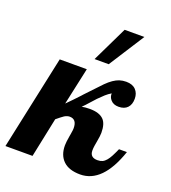

<svg xmlns="http://www.w3.org/2000/svg" viewBox="-175 -852 856 960"><g transform="rotate(20 252.5 -372.0)"><path d="M323.2 -750H428.2L307.1 -561H231.9ZM240.2 -105Q240.2 -122.1 246.1 -156.2Q247.1 -164.1 248 -167Q249 -176.8 250 -180.2Q252 -189.9 252 -200.2Q252 -248 213.9 -248Q201.2 -248 186.5 -239.3L170.4 -227.5L149.9 -210.9L106 0H-38.1L68.8 -500H212.9L169.9 -301.8Q202.1 -334 232.4 -366.7L239.7 -375Q297.9 -437.5 318.8 -458.5Q353.5 -493.2 384.3 -503.4Q401.4 -508.8 419.9 -508.8Q453.6 -508.8 471.2 -490.5Q488.8 -472.2 488.8 -442.9Q488.8 -412.1 472.4 -395Q456.1 -377.9 425.8 -377.9Q397.9 -377.9 383.3 -395Q370.1 -409.7 371.1 -429.2Q355.5 -419.9 341.6 -407.5Q327.6 -395 311 -377.9L301.3 -367.2Q294.4 -360.4 282.7 -346.7Q270.5 -332.5 252.9 -314.9Q270 -318.8 294.9 -318.8Q346.7 -318.8 369.6 -294.9Q390.1 -273.9 390.1 -226.1Q390.1 -210 384.3 -178.7Q381.8 -166.5 379.9 -153.1Q377.9 -139.6 377.9 -127.9Q377.9 -90.8 418 -90.8Q433.1 -90.8 444.1 -95.9Q455.1 -101.1 464.4 -112.3Q473.1 -122.6 481.4 -138.2Q489.7 -153.8 501 -179.2H543Q480 5.9 360.8 5.9Q301.3 5.9 270.8 -23.4Q240.2 -52.7 240.2 -105Z"/></g></svg>

Font: Pattaya
Style: Regular
Weight: 400
Designer: Pablo Impallari / Thai characters Designed by Thanarat Vachiruckul and Suppakit Chalermlarp
Foundry: Pablo Impallari
Version: Version 2.001